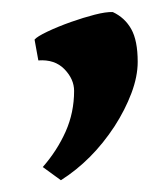

<svg xmlns="http://www.w3.org/2000/svg" viewBox="-20 -129 279 320"><path d="M209.5 -25.9Q209.5 -1.5 199 26.4Q188.5 54.2 170.9 81.5Q133.8 138.2 81.5 171.4L51.3 149.4Q75.2 122.1 89.4 90.3Q103.5 58.6 103.5 22.5Q103.5 2.9 87.4 -13.7Q71.3 -30.3 43.9 -28.3L37.6 -63Q41.5 -67.9 58.8 -76.2Q76.2 -84.5 98.1 -92.3Q118.7 -99.6 137.7 -104.5Q156.7 -109.4 168 -108.9Q188 -99.6 198.7 -80.6Q209.5 -61.5 209.5 -25.9Z"/></svg>

Font: Namdhinggo
Style: Bold
Weight: 700
Designer: Victor Gaultney
Foundry: SIL International
Version: Version 3.001